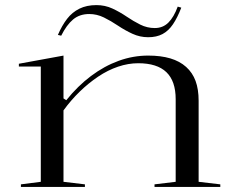

<svg xmlns="http://www.w3.org/2000/svg" viewBox="-20 -733 922 753"><path d="M844 -10V0H586V-10L669 -20V-344Q669 -415 632.5 -450Q596 -485 522 -485Q483 -485 443 -471.5Q403 -458 365 -432.5Q327 -407 292.5 -373.5Q258 -340 229 -300V-20L313 -10V0H62V-10L140 -20V-472H54V-483L229 -515V-347L240 -340Q285 -396 337 -435Q389 -474 445.5 -494.5Q502 -515 561 -515Q611 -515 648 -504Q685 -493 710 -470.5Q735 -448 747 -415.5Q759 -383 759 -338V-20ZM561 -587Q529 -587 499.5 -600.5Q470 -614 442.5 -632.5Q415 -651 387.5 -664.5Q360 -678 330 -678Q292 -678 266.5 -656.5Q241 -635 220 -593L207 -596Q223 -633 243 -659Q263 -685 291.5 -699Q320 -713 358 -713Q392 -713 421 -699.5Q450 -686 476.5 -668Q503 -650 530 -636.5Q557 -623 587 -623Q619 -623 640.5 -644.5Q662 -666 677 -707L691 -703Q676 -664 658.5 -638Q641 -612 617.5 -599.5Q594 -587 561 -587Z"/></svg>

Font: Kalnia SemiExpanded Light
Style: Regular
Weight: 300
Width: 6
Designer: Frida Medrano
Foundry: Frida Medrano
Version: Version 1.105